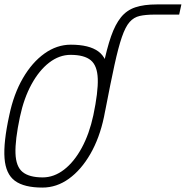

<svg xmlns="http://www.w3.org/2000/svg" viewBox="-21 -834 840 868"><path d="M455 -335H406Q428 -450 445 -532.5Q462 -615 481 -669.5Q500 -724 526 -756Q552 -788 591 -801Q630 -814 688 -814H799L789 -768H678Q638 -768 611 -762Q584 -756 565 -734.5Q546 -713 530 -666.5Q514 -620 496.5 -540Q479 -460 455 -335ZM171 14Q88 14 46.5 -16.5Q5 -47 -0.5 -118.5Q-6 -190 21 -313Q41 -409 82.5 -480.5Q124 -552 180 -592Q236 -632 299 -632Q382 -632 423.5 -601.5Q465 -571 470.5 -500Q476 -429 449 -305Q429 -210 387.5 -138Q346 -66 290.5 -26Q235 14 171 14ZM172 -32Q223 -32 268.5 -67Q314 -102 348.5 -165.5Q383 -229 401 -313Q423 -418 421 -477.5Q419 -537 389.5 -561.5Q360 -586 298 -586Q247 -586 201.5 -551Q156 -516 121.5 -453Q87 -390 69 -305Q47 -201 49 -141Q51 -81 81 -56.5Q111 -32 172 -32Z"/></svg>

Font: Victor Mono Thin
Style: Italic
Weight: 100
Italic angle: -12°
Monospace: yes
Designer: Rune Bjørnerås
Version: Version 1.561;gftools[0.9.30]